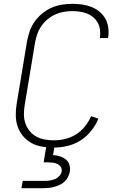

<svg xmlns="http://www.w3.org/2000/svg" viewBox="-20 -763 640 1003"><path d="M260 8Q230 8 200 3Q170 -2 144.5 -16Q119 -30 100.5 -52Q82 -74 72.5 -101Q63 -128 62.5 -159Q62 -190 67 -220L121 -546Q126 -573 135 -599.5Q144 -626 160.5 -649.5Q177 -673 200 -692Q223 -711 249 -722.5Q275 -734 302.5 -738.5Q330 -743 357 -743Q383 -743 408.5 -739.5Q434 -736 457 -727Q480 -718 499 -702.5Q518 -687 530 -666Q542 -645 545.5 -619.5Q549 -594 545 -568Q544 -567 544 -566Q544 -565 544 -564H501Q502 -565 502 -565.5Q502 -566 502 -567Q505 -587 502.5 -607Q500 -627 491 -643.5Q482 -660 467.5 -672.5Q453 -685 435 -692Q417 -699 397 -702Q377 -705 357 -705Q335 -705 312 -701Q289 -697 267.5 -687Q246 -677 227.5 -661.5Q209 -646 195.5 -626Q182 -606 174.5 -584Q167 -562 163 -540L109 -214Q105 -190 105 -165.5Q105 -141 112.5 -119Q120 -97 134.5 -79Q149 -61 169 -50Q189 -39 212.5 -34.5Q236 -30 260 -30Q290 -30 320 -37Q350 -44 376.5 -60.5Q403 -77 423.5 -102.5Q444 -128 456 -156L494 -143Q480 -109 456 -79Q432 -49 400 -29Q368 -9 332 -0.5Q296 8 260 8ZM92 220 99 182H214Q227 182 240 180Q253 178 266 173Q279 168 289.5 157Q300 146 302 133Q304 120 297.5 109.5Q291 99 279.5 93.5Q268 88 255.5 86.5Q243 85 230 85H208L222 0H265L257 47Q276 48 293 53.5Q310 59 323.5 69.5Q337 80 342.5 97.5Q348 115 345 133Q342 147 335.5 161Q329 175 317.5 185.5Q306 196 292.5 202.5Q279 209 264.5 213Q250 217 235.5 218.5Q221 220 207 220Z"/></svg>

Font: Iosevka SS04 XLt Ex
Style: Italic
Weight: 200
Width: 7
Italic angle: -9°
Monospace: yes
Designer: Belleve Invis
Foundry: Belleve Invis
Version: Version 19.0.0; ttfautohint (v1.8.4)